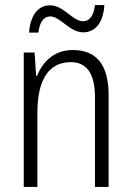

<svg xmlns="http://www.w3.org/2000/svg" viewBox="-20 -740 521 760"><path d="M95 -611H132C137 -655 155 -675 179 -675C219 -675 255 -612 310 -612C356 -612 389 -649 393 -720H356C351 -678 335 -656 309 -656C266 -656 233 -719 178 -719C129 -719 100 -677 95 -611ZM268 -542C195 -542 149 -496 127 -440H123L117 -532H74V0H128V-294C128 -429 176 -494 260 -494C323 -494 356 -450 356 -353V0H410V-363C410 -486 360 -542 268 -542Z"/></svg>

Font: Noto Sans Gujarati Condensed Light
Style: Regular
Weight: 300
Width: 3
Designer: Jelle Bosma - Monotype Design Team, Universal Thirst
Foundry: Monotype Imaging Inc.
Version: Version 2.106